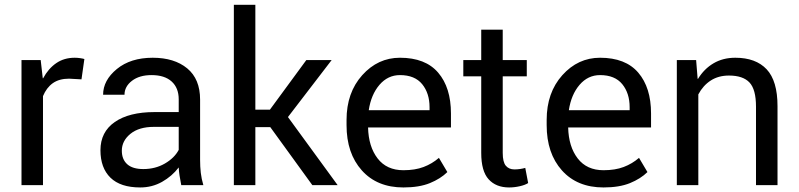

<svg xmlns="http://www.w3.org/2000/svg" viewBox="-20 -782 3374 811"><path d="M324.2 -446.8 271.5 -449.7Q230 -449.7 203.1 -430.7Q176.3 -411.6 161.6 -376V0H70.8V-528.3H151.9L160.6 -451.7L162.1 -451.2Q184.1 -492.2 217.3 -515.1Q250.5 -538.1 295.4 -538.1Q307.1 -538.1 318.6 -536.4Q330.1 -534.7 336.4 -532.7Z M745.6 0Q740.7 -24.9 738.3 -41Q735.8 -57.1 734.9 -74.7Q706.5 -37.6 664.6 -13.9Q622.6 9.8 572.3 9.8Q488.8 9.8 446.5 -31.5Q404.3 -72.8 404.3 -147.5Q404.3 -224.6 464.8 -266.6Q525.4 -308.6 632.8 -308.6H734.9V-362.3Q734.9 -410.6 705.1 -437.7Q675.3 -464.8 620.1 -464.8Q568.8 -464.8 537.4 -440.7Q505.9 -416.5 505.9 -381.8H415.5Q415.5 -442.9 473.6 -490.5Q531.7 -538.1 625 -538.1Q716.3 -538.1 770.8 -493.2Q825.2 -448.2 825.2 -361.3V-106.4Q825.2 -78.1 828.1 -52.2Q831.1 -26.4 838.9 0ZM585.4 -67.9Q636.2 -67.9 676.5 -91.3Q716.8 -114.7 734.9 -148.9V-246.1H629.9Q566.9 -246.1 530.8 -216.6Q494.6 -187 494.6 -145.5Q494.6 -108.9 517.3 -88.4Q540 -67.9 585.4 -67.9Z M1121.6 -245.1H1058.6V0H967.8V-761.7H1058.6V-318.8H1120.1L1273.9 -528.3H1380.9L1196.3 -287.6L1406.2 0H1299.3Z M1684.1 9.8Q1572.8 9.8 1508.3 -62.3Q1443.8 -134.3 1443.8 -253.4V-275.4Q1443.8 -390.6 1510 -464.4Q1576.2 -538.1 1669.4 -538.1Q1776.9 -538.1 1830.8 -475.1Q1884.8 -412.1 1884.8 -302.7V-243.7H1534.7Q1536.6 -162.6 1575 -112.8Q1613.3 -63 1684.1 -63Q1733.4 -63 1769.3 -76.7Q1805.2 -90.3 1834 -115.2L1869.6 -55.2Q1840.8 -26.9 1795.7 -8.5Q1750.5 9.8 1684.1 9.8ZM1669.4 -464.8Q1618.2 -464.8 1582.8 -423.6Q1547.4 -382.3 1537.6 -316.4H1794.4V-329.1Q1794.4 -388.2 1763.2 -426.5Q1731.9 -464.8 1669.4 -464.8Z M2103.5 -656.7V-528.3H2205.1V-459.5H2103.5V-136.2Q2103.5 -97.2 2116.7 -81.8Q2129.9 -66.4 2152.8 -66.4Q2164.6 -66.4 2176.5 -68.1Q2188.5 -69.8 2198.7 -72.8L2210.9 -8.8Q2198.2 -0.5 2175.5 4.6Q2152.8 9.8 2130.4 9.8Q2075.2 9.8 2043.9 -24.7Q2012.7 -59.1 2012.7 -136.2V-459.5H1937V-528.3H2012.7V-656.7Z M2529.3 9.8Q2418 9.8 2353.5 -62.3Q2289.1 -134.3 2289.1 -253.4V-275.4Q2289.1 -390.6 2355.2 -464.4Q2421.4 -538.1 2514.6 -538.1Q2622.1 -538.1 2676 -475.1Q2730 -412.1 2730 -302.7V-243.7H2379.9Q2381.8 -162.6 2420.2 -112.8Q2458.5 -63 2529.3 -63Q2578.6 -63 2614.5 -76.7Q2650.4 -90.3 2679.2 -115.2L2714.8 -55.2Q2686 -26.9 2640.9 -8.5Q2595.7 9.8 2529.3 9.8ZM2514.6 -464.8Q2463.4 -464.8 2428 -423.6Q2392.6 -382.3 2382.8 -316.4H2639.6V-329.1Q2639.6 -388.2 2608.4 -426.5Q2577.1 -464.8 2514.6 -464.8Z M2920.4 -528.3 2926.8 -449.2 2928.2 -448.7Q2954.1 -491.2 2993.9 -514.6Q3033.7 -538.1 3085.9 -538.1Q3172.4 -538.1 3218.3 -489.3Q3264.2 -440.4 3264.2 -333.5V0H3173.3V-331.5Q3173.3 -404.3 3145.8 -433.6Q3118.2 -462.9 3059.1 -462.9Q3014.6 -462.9 2982.2 -441.9Q2949.7 -420.9 2929.7 -383.3V0H2838.9V-528.3Z"/></svg>

Font: Roboto Web
Style: Regular
Weight: 400
Designer: Google
Version: Version 1.200310; 2013